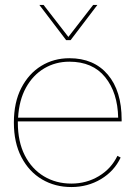

<svg xmlns="http://www.w3.org/2000/svg" viewBox="-20 -745 544 775"><path d="M268 10Q202 10 149.5 -21Q97 -52 66.5 -110.5Q36 -169 36 -250Q36 -332 66 -390Q96 -448 146.5 -479Q197 -510 260 -510Q359 -510 415 -444Q471 -378 471 -262V-255H52V-250Q52 -173 80 -118Q108 -63 157 -33.5Q206 -4 268 -4Q329 -4 379 -34Q429 -64 454 -116L467 -109Q441 -54 387.5 -22Q334 10 268 10ZM53 -270H457Q455 -371 404.5 -433.5Q354 -496 260 -496Q204 -496 158.5 -469Q113 -442 85 -391.5Q57 -341 53 -270ZM373 -725 265 -583H247L139 -725H156L256 -596L356 -725Z"/></svg>

Font: Prodigy Sans Thin
Style: Regular
Weight: 100
Designer: Wei Huang
Foundry: Wei Huang
Version: Version 1.003; ttfautohint (v1.8.3)